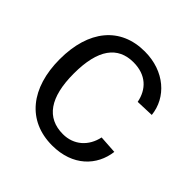

<svg xmlns="http://www.w3.org/2000/svg" viewBox="-188 -902 1080 1080"><g transform="rotate(45 352.5 -361.5)"><path d="M369 -733C175 -733 61 -593 61 -364C61 -135 177 10 374 10C538 10 632 -90 647 -212L539 -219C521 -134 458 -78 372 -78C242 -78 174 -173 174 -363C174 -556 243 -645 367 -645C468 -645 525 -587 541 -504L649 -508C636 -634 527 -733 369 -733Z"/></g></svg>

Font: United Sans Medium
Style: Regular
Weight: 500
Designer: Pablo Impallari, Rodrigo Fuenzalida (Modified by Dan O. Williams)
Version: Version 1.000;PS 001.000;hotconv 1.0.88;makeotf.lib2.5.64775